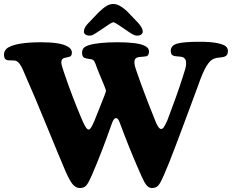

<svg xmlns="http://www.w3.org/2000/svg" viewBox="-33 -926 1177 975"><path d="M488.8 -780.8Q445.3 -751 434.6 -747.1Q428.2 -745.1 422.4 -745.1Q409.2 -745.1 401.1 -750.7Q393.1 -756.3 393.1 -766.1Q393.1 -783.2 411.1 -803.7L466.8 -862.3Q491.2 -885.7 508.1 -895.8Q524.9 -905.8 542.5 -905.8Q571.3 -905.8 609.4 -871.6L667 -811.5Q691.9 -784.2 691.9 -766.1Q691.9 -756.3 683.8 -750.7Q675.8 -745.1 662.6 -745.1Q652.3 -745.1 640.9 -751.5Q629.4 -757.8 596.2 -780.8Q590.3 -784.7 580.8 -791.3Q571.3 -797.9 566.4 -801Q561.5 -804.2 554.9 -807.9Q548.3 -811.5 542.5 -813.5Q536.6 -811.5 530 -807.9Q523.4 -804.2 518.6 -801Q513.7 -797.9 504.2 -791.3Q494.6 -784.7 488.8 -780.8ZM894.5 -533.2Q896.5 -539.6 899.9 -550.5Q903.3 -561.5 905 -566.9Q906.7 -572.3 908.7 -579.8Q910.6 -587.4 911.4 -593.5Q912.1 -599.6 912.1 -605.5Q912.1 -633.3 887.7 -637.7Q882.8 -638.7 870.8 -639.4Q858.9 -640.1 853 -641.6Q834 -645 834 -667Q834 -695.3 866.7 -704.6Q899.4 -713.9 980.5 -713.9Q1035.6 -713.9 1068.8 -707.3Q1102.1 -700.7 1113.3 -690.9Q1124.5 -681.2 1124.5 -667Q1124.5 -643.6 1105.5 -637.7Q1099.1 -635.3 1081.8 -633.8Q1064.5 -632.3 1054.7 -628.4Q1034.2 -621.6 1014.9 -589.4Q995.6 -557.1 973.6 -493.2Q958.5 -452.1 931.2 -378.7Q903.8 -305.2 890.4 -269.3Q877 -233.4 858.2 -183.8Q839.4 -134.3 825.7 -99.9Q812 -65.4 799.3 -36.6Q783.2 1 771.7 14.9Q760.3 28.8 737.8 28.8Q716.8 28.8 699.7 -2.4Q691.9 -15.6 666 -76.2Q621.1 -179.2 576.2 -300.3Q570.3 -315.9 566.2 -321Q562 -326.2 555.2 -326.2Q543.9 -326.2 532.7 -292.5Q482.9 -150.4 433.6 -36.6Q417.5 1 406 14.9Q394.5 28.8 372.1 28.8Q352.1 28.8 336.2 10Q320.3 -8.8 298.8 -58.6Q272.5 -119.6 204.1 -286.6Q135.7 -453.6 95.7 -543Q94.2 -545.9 90.6 -554.9Q86.9 -564 85.4 -567.1Q84 -570.3 80.6 -577.9Q77.1 -585.4 75 -588.6Q72.8 -591.8 69.3 -597.7Q65.9 -603.5 63.2 -606Q60.5 -608.4 56.9 -611.8Q53.2 -615.2 49.3 -616.7Q45.4 -618.2 41.5 -618.7Q34.7 -619.6 22.2 -619.4Q9.8 -619.1 4.4 -620.6Q-12.7 -624 -12.7 -647.5Q-12.7 -673.3 11.7 -686.5Q58.1 -711.4 176.8 -711.4Q272.5 -711.4 309.1 -690.4Q332 -678.7 332 -658.7Q332 -642.1 320.8 -638.2Q316.4 -636.7 307.4 -634.8Q298.3 -632.8 293.9 -631.8Q278.3 -627.9 278.3 -608.4Q278.3 -597.2 292.5 -556.2Q335.4 -430.7 382.3 -320.8Q404.3 -268.1 416.5 -268.1Q422.9 -268.1 429.2 -277.8Q435.5 -287.6 445.3 -309.6Q454.1 -332 470.2 -371.8Q486.3 -411.6 493.7 -431.2Q505.4 -460.4 505.4 -464.8Q505.4 -468.8 493.2 -499Q488.3 -511.2 478.5 -534.2Q468.8 -557.1 465.3 -565.9Q461.9 -574.2 457.8 -585.7Q453.6 -597.2 451.7 -602.5Q449.7 -607.9 446.3 -613.8Q442.9 -619.6 438.5 -622.3Q434.1 -625 427.7 -625.5Q425.3 -626 414.1 -627.7Q402.8 -629.4 397 -631.8Q383.8 -636.7 383.8 -657.7Q383.8 -671.9 390.9 -680.9Q397.9 -689.9 416 -695.8Q462.9 -711.4 564.5 -711.4Q663.1 -711.4 698.7 -694.8Q723.6 -684.6 723.6 -665Q723.6 -644 710.4 -640.1Q704.6 -638.7 690.7 -637.9Q676.8 -637.2 671.4 -636.2Q649.4 -632.3 649.4 -610.8Q649.4 -594.2 660.2 -564.9Q697.8 -455.1 751 -324.2Q770 -271 785.2 -271Q793 -271 799.8 -281.5Q806.6 -292 816.9 -314.9Q865.7 -442.9 894.5 -533.2Z"/></svg>

Font: Cooper*
Style: Bold
Weight: 700
Designer: Owen Earl
Foundry: indestructible type*
Version: Version 0.001